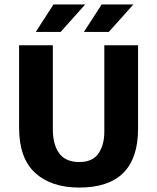

<svg xmlns="http://www.w3.org/2000/svg" viewBox="-20 -834 708 865"><path d="M66 -630H218V-253Q218 -182 247 -143Q276 -104 337 -104Q397 -104 423.5 -142.5Q450 -181 450 -241V-630H602V-254Q602 11 337 11Q211 11 138.5 -55Q66 -121 66 -259ZM253 -690H141L221 -814H364ZM470 -690H358L438 -814H581Z"/></svg>

Font: Mukta Mahee ExtraBold
Style: Regular
Weight: 800
Designer: Shuchita Grover, Noopur Datye, Girish Dalvi, Yashodeep Gholap
Foundry: Ek Type
Version: Version 2.538;PS 1.000;hotconv 16.6.51;makeotf.lib2.5.65220;